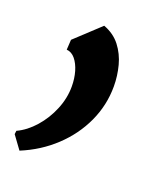

<svg xmlns="http://www.w3.org/2000/svg" viewBox="-143 -192 435 507"><g transform="rotate(20 75.0 61.5)"><path d="M-4.4 -67.5 65.3 -132.4Q94.4 -121.6 111.7 -99.3Q129 -76.9 136.5 -48.4Q144 -19.8 144 9.7Q144 62.4 122 110.2Q99.9 158 60.3 195.1Q20.7 232.3 -32.2 254.1L-59 217.4L-57.8 207.7Q-31.3 195.4 -9 170.1Q13.3 144.8 26.5 112.7Q39.7 80.7 39.7 48Q39.7 25.4 34.1 6.1Q28.4 -13.3 18.2 -25.7Q8 -38.1 -6.1 -39.2Z"/></g></svg>

Font: Merriweather 7pt Light
Style: Italic
Weight: 300
Italic angle: -7.8°
Designer: Eben Sorkin
Foundry: Eben Sorkin
Version: Version 2.200;gftools[0.9.31]